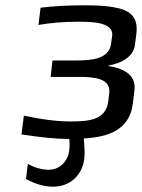

<svg xmlns="http://www.w3.org/2000/svg" viewBox="-20 -514 537 724"><path d="M489 -346 494 -385C503 -454 467 -477 407 -487C381 -492 344 -494 296 -494C238 -494 183 -491 133 -485L125 -420C172 -428 221 -432 273 -432H289C369 -432 407 -415 403 -380L399 -350C392 -291 325 -286 266 -286H178L171 -224H276C333 -224 399 -220 392 -162L388 -131C379 -61 314 -56 245 -56C198 -56 139 -63 70 -78L61 -7C134 4 193 10 238 10H241C243 25 243 39 241 53C236 95 205 126 164 126C138 126 112 119 85 104L78 161C113 180 147 190 180 190C243 190 290 148 298 84C300 66 299 41 296 8C390 3 469 -25 481 -124L487 -174C493 -223 460 -254 389 -265V-267C433 -274 484 -298 489 -346Z"/></svg>

Font: Gamestation Text
Style: Italic
Weight: 400
Designer: Jonas Hecksher
Foundry: Jonas Hecksher, Playtypeª, e-types AS
Version: Version 1.003